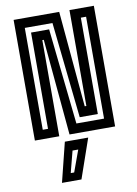

<svg xmlns="http://www.w3.org/2000/svg" viewBox="-103 -766 781 1097"><g transform="rotate(-10 288.0 -217.5)"><path d="M55 0V-700H319.5L369.5 -143.5H379V-700H520.5V0H256L205 -558H196.5V0ZM110 -53H140.5V-611.5H245.5L305.5 -55H466V-646H435.5V-87H330.5L270.5 -644H110ZM165.5 265 222.5 36H358L278.5 265ZM224.5 218.5H244.5L290 93.5H257Z"/></g></svg>

Font: Tourney Condensed SemiBold
Style: Regular
Weight: 600
Width: 3
Designer: Tyler Finck
Foundry: Etcetera Type Co
Version: Version 1.010; ttfautohint (v1.8.3)